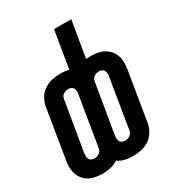

<svg xmlns="http://www.w3.org/2000/svg" viewBox="-191 -841 870 954"><g transform="rotate(-30 244.0 -363.5)"><path d="M294 8H293Q269 8 246.5 3Q224 -2 206 -15Q186 -2 163 3Q140 8 118 8Q117 8 117 8Q117 8 117 8Q97 8 77.5 4.5Q58 1 41.5 -8Q25 -17 13 -31.5Q1 -46 -5 -64Q-11 -82 -11.5 -101.5Q-12 -121 -8 -141L38 -421Q42 -445 54.5 -467Q67 -489 88 -503Q109 -517 133 -522.5Q157 -528 180 -528Q193 -528 206 -526.5Q219 -525 231 -522L266 -735H365L330 -527Q337 -527 343.5 -527.5Q350 -528 356 -528Q356 -528 356 -528Q356 -528 356 -528H357Q377 -528 396 -524.5Q415 -521 431.5 -512Q448 -503 460.5 -488.5Q473 -474 479 -456Q485 -438 485 -418.5Q485 -399 482 -379L436 -99Q432 -75 419 -53Q406 -31 385.5 -17Q365 -3 341 2.5Q317 8 294 8ZM119 -78Q126 -78 133.5 -80Q141 -82 147.5 -86.5Q154 -91 158 -98Q162 -105 163 -113L209 -393Q211 -401 210.5 -410Q210 -419 206.5 -426.5Q203 -434 195.5 -438Q188 -442 179 -442Q171 -442 163.5 -440Q156 -438 149.5 -433.5Q143 -429 139.5 -422Q136 -415 135 -407L88 -127Q87 -119 87 -110Q87 -101 90.5 -93.5Q94 -86 102 -82Q110 -78 119 -78ZM295 -78Q302 -78 309.5 -80Q317 -82 323.5 -86.5Q330 -91 334 -98Q338 -105 339 -113L385 -393Q387 -401 386.5 -410Q386 -419 382.5 -426.5Q379 -434 371.5 -438Q364 -442 355 -442Q347 -442 339.5 -440Q332 -438 326 -433.5Q320 -429 316 -422Q312 -415 311 -407L264 -127Q263 -119 263 -110Q263 -101 266.5 -93.5Q270 -86 278 -82Q286 -78 295 -78Z"/></g></svg>

Font: Iosevka SS04 Semibold Oblique
Style: Regular
Weight: 600
Italic angle: -9°
Monospace: yes
Designer: Belleve Invis
Foundry: Belleve Invis
Version: Version 19.0.0; ttfautohint (v1.8.4)